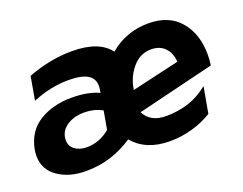

<svg xmlns="http://www.w3.org/2000/svg" viewBox="-90 -700 1121 885"><g transform="rotate(-20 470.0 -257.5)"><path d="M632 -100Q556 -100 527 -157L905 -249Q909 -273 909 -302Q909 -402 855 -466Q801 -530 699 -530Q592 -530 509 -461Q457 -530 325 -530Q218 -530 108 -488L88 -373Q176 -410 266 -410Q388 -410 388 -338Q388 -324 386 -316L384 -304Q331 -329 250 -329Q160 -329 93.5 -289Q27 -249 10 -164Q7 -148 7 -131Q7 -65 62 -26.5Q117 12 199 12Q262 12 318 -5Q374 -22 431 -59Q492 15 611 15Q665 15 719 0Q773 -15 818 -43L841 -171Q794 -133 742.5 -116.5Q691 -100 632 -100ZM240 -90Q205 -90 182 -107Q159 -124 159 -153Q159 -195 194 -220Q229 -245 280 -245Q332 -245 370 -223L354 -133Q302 -90 240 -90ZM671 -413Q713 -413 738 -387.5Q763 -362 766 -318L533 -264Q541 -323 578.5 -368Q616 -413 671 -413Z"/></g></svg>

Font: Geom Bold
Style: Bold Italic
Weight: 700
Italic angle: -10°
Version: Version 1.102